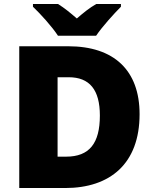

<svg xmlns="http://www.w3.org/2000/svg" viewBox="-20 -1013 774 967"><path d="M272 -833H464C495 -879 555 -945 589 -979V-993H465C430 -973 402 -950 367 -920C332 -950 307 -971 272 -993H146V-979C184 -943 242 -879 272 -833ZM683 -438C683 -659 554 -780 324 -780H77V-66H308C535 -66 683 -189 683 -438ZM483 -431C483 -291 430 -224 313 -224H270V-624H326C431 -624 483 -561 483 -431Z"/></svg>

Font: Noto Sans Malayalam UI Black
Style: Regular
Weight: 900
Designer: Jelle Bosma - Monotype Design Team
Foundry: Monotype Imaging Inc.
Version: Version 2.104